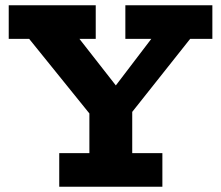

<svg xmlns="http://www.w3.org/2000/svg" viewBox="-20 -706 836 726"><path d="M356 -230 62 -594H253L418 -383L578 -593H726L438 -230ZM204 0V-127H594V0ZM318 -66V-330H480V-66ZM13 -559V-686H342V-559ZM454 -559V-686H783V-559Z"/></svg>

Font: BioRhyme ExtraBold
Style: Regular
Weight: 800
Designer: Aoife Mooney
Foundry: Aoife Mooney Type
Version: Version 1.600;gftools[0.9.33]